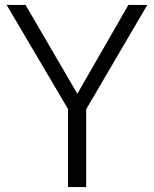

<svg xmlns="http://www.w3.org/2000/svg" viewBox="-20 -762 626 782"><path d="M503 -742 295 -380 84 -742H7L257 -318V0H331V-317L580 -742Z"/></svg>

Font: Cheyenne Sans Light
Style: Regular
Weight: 300
Designer: The Public Sans project authors (U.S. Web Design System), Libre Franklin designed by Pablo Impallari and Rodrigo Fuenzal
Foundry: The Cheyenne Sans Project Authors
Version: Version 2.007